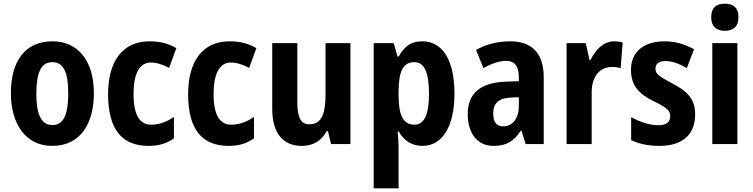

<svg xmlns="http://www.w3.org/2000/svg" viewBox="-20 -781 4081 1041"><path d="M489 -275C489 -456 399 -557 265 -557C112 -557 39 -445 39 -275C39 -112 117 10 263 10C418 10 489 -114 489 -275ZM177 -273C177 -388 203 -444 264 -444C325 -444 350 -388 350 -275C350 -160 325 -103 264 -103C203 -103 177 -161 177 -273Z M786 10C840 10 885 -3 923 -31V-147C884 -120 844 -105 799 -105C737 -105 704 -159 704 -271C704 -383 737 -442 798 -442C830 -442 862 -431 897 -413L936 -520C897 -543 851 -557 791 -557C643 -557 566 -447 566 -271C566 -79 641 10 786 10Z M1220 10C1274 10 1319 -3 1357 -31V-147C1318 -120 1278 -105 1233 -105C1171 -105 1138 -159 1138 -271C1138 -383 1171 -442 1232 -442C1264 -442 1296 -431 1331 -413L1370 -520C1331 -543 1285 -557 1225 -557C1077 -557 1000 -447 1000 -271C1000 -79 1075 10 1220 10Z M1880 -547H1745V-275C1745 -167 1727 -107 1655 -107C1610 -107 1592 -148 1592 -228V-547H1456V-190C1456 -61 1513 10 1616 10C1675 10 1723 -16 1751 -70H1758L1775 0H1880Z M2270 -557C2212 -557 2174 -533 2142 -475H2135L2115 -547H2006V240H2141V21C2141 -1 2140 -31 2136 -68H2142C2170 -18 2213 10 2271 10C2377 10 2444 -94 2444 -273C2444 -456 2379 -557 2270 -557ZM2227 -444C2281 -444 2306 -387 2306 -273C2306 -161 2281 -105 2227 -105C2166 -105 2141 -156 2141 -265V-288C2142 -396 2166 -444 2227 -444Z M2746 -557C2677 -557 2612 -540 2561 -510L2601 -412C2647 -437 2688 -451 2725 -451C2770 -451 2793 -422 2793 -363V-341L2717 -338C2586 -332 2516 -276 2516 -162C2516 -65 2563 10 2656 10C2728 10 2766 -16 2804 -73H2807L2830 0H2928V-363C2928 -492 2864 -557 2746 -557ZM2749 -252 2793 -254V-205C2793 -137 2757 -96 2709 -96C2674 -96 2654 -117 2654 -166C2654 -219 2682 -249 2749 -252Z M3310 -557C3251 -557 3207 -509 3182 -456H3176L3156 -547H3052V0H3188V-279C3188 -369 3233 -418 3299 -418C3316 -418 3332 -416 3345 -411L3356 -551C3340 -555 3324 -557 3310 -557Z M3749 -161C3749 -249 3699 -291 3624 -329C3548 -370 3534 -381 3534 -409C3534 -435 3552 -450 3588 -450C3628 -450 3666 -433 3704 -412L3743 -514C3691 -542 3641 -557 3584 -557C3471 -557 3401 -500 3401 -403C3401 -319 3442 -273 3521 -234C3602 -195 3614 -178 3614 -151C3614 -119 3593 -102 3549 -102C3501 -102 3444 -122 3402 -146V-21C3448 0 3496 10 3556 10C3679 10 3749 -50 3749 -161Z M3910 -761C3863 -761 3836 -739 3836 -687C3836 -637 3865 -614 3910 -614C3956 -614 3984 -637 3984 -687C3984 -738 3958 -761 3910 -761ZM3978 -547H3842V0H3978Z"/></svg>

Font: Noto Sans Devanagari Condensed
Style: Bold
Weight: 700
Width: 3
Designer: Jelle Bosma - Monotype Design Team
Foundry: Monotype Imaging Inc.
Version: Version 2.004